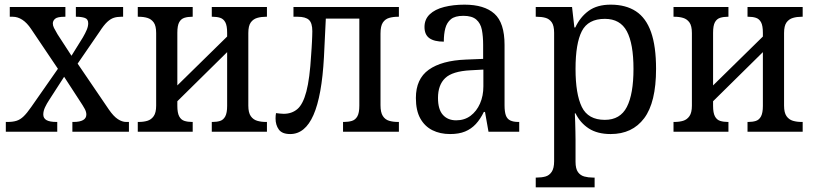

<svg xmlns="http://www.w3.org/2000/svg" viewBox="-20 -566 3501 825"><path d="M5 0V-42H13Q35 -42 51 -47Q67 -52 81.5 -66Q96 -80 114 -106L246 -295V-245L114 -441Q96 -468 76 -481Q56 -494 35 -494H22V-536H261V-494H258Q227 -494 217 -485.5Q207 -477 207 -465Q207 -456 212 -446Q217 -436 227 -419L303 -302H272L336 -405Q347 -424 353 -438.5Q359 -453 359 -466Q359 -484 344.5 -489Q330 -494 309 -494H306V-536H509V-494H501Q483 -494 469 -489.5Q455 -485 440.5 -471.5Q426 -458 408 -430L296 -267L297 -317L448 -95Q468 -66 486.5 -54Q505 -42 522 -42H534V0H291V-42H296Q323 -42 337 -50Q351 -58 351 -74Q351 -85 344.5 -97.5Q338 -110 318 -140L240 -260H271L191 -136Q181 -121 173.5 -105Q166 -89 166 -74Q166 -58 179.5 -50Q193 -42 223 -42H226V0Z M572 0V-42H576Q597 -42 613.5 -47Q630 -52 640.5 -67Q651 -82 651 -112V-424Q651 -455 640.5 -469.5Q630 -484 613.5 -489Q597 -494 576 -494H572V-536H808V-494H805Q787 -494 772.5 -489.5Q758 -485 750 -470.5Q742 -456 742 -425V-199L956 -409V-425Q956 -456 948 -470.5Q940 -485 926 -489.5Q912 -494 894 -494H890V-536H1127V-494H1122Q1102 -494 1085 -489Q1068 -484 1057.5 -469.5Q1047 -455 1047 -424V-112Q1047 -82 1057.5 -67Q1068 -52 1085 -47Q1102 -42 1122 -42H1127V0H890V-42H894Q912 -42 926 -46.5Q940 -51 948 -66Q956 -81 956 -111V-342L742 -131V-111Q742 -81 750 -66Q758 -51 772.5 -46.5Q787 -42 805 -42H808V0Z M1227 10Q1192 10 1178 -9.5Q1164 -29 1164 -57Q1164 -63 1164.5 -69Q1165 -75 1166 -80Q1175 -79 1183 -78Q1191 -77 1199 -77Q1234 -77 1258 -97.5Q1282 -118 1296.5 -173Q1311 -228 1317 -331Q1318 -346 1319 -360Q1320 -374 1320.5 -386.5Q1321 -399 1321.5 -410.5Q1322 -422 1322 -432Q1322 -467 1307.5 -480.5Q1293 -494 1259 -494H1241V-536H1694V-494H1690Q1669 -494 1652 -489Q1635 -484 1625 -469Q1615 -454 1615 -422V-114Q1615 -83 1625 -67.5Q1635 -52 1652 -47Q1669 -42 1690 -42H1694V0H1454V-42H1458Q1477 -42 1492 -46.5Q1507 -51 1515.5 -66Q1524 -81 1524 -112V-486H1380L1372 -321Q1363 -154 1327 -72Q1291 10 1227 10Z M1914 10Q1871 10 1838 -6.5Q1805 -23 1786 -57Q1767 -91 1767 -145Q1767 -227 1822.5 -266.5Q1878 -306 1982 -310L2056 -313V-373Q2056 -410 2050.5 -438Q2045 -466 2026.5 -482Q2008 -498 1971 -498Q1935 -498 1917.5 -483.5Q1900 -469 1893.5 -444.5Q1887 -420 1887 -387Q1846 -387 1825 -402Q1804 -417 1804 -450Q1804 -483 1826.5 -504.5Q1849 -526 1888.5 -536Q1928 -546 1976 -546Q2061 -546 2104.5 -507Q2148 -468 2148 -373V-114Q2148 -86 2153.5 -70.5Q2159 -55 2172.5 -48.5Q2186 -42 2207 -42H2211V0H2079L2064 -85H2059Q2044 -54 2024.5 -33Q2005 -12 1978.5 -1Q1952 10 1914 10ZM1940 -49Q1976 -49 2002 -68.5Q2028 -88 2042.5 -121Q2057 -154 2057 -195V-267L2002 -264Q1924 -260 1893 -230.5Q1862 -201 1862 -145Q1862 -96 1883 -72.5Q1904 -49 1940 -49Z M2282 239V197H2286Q2307 197 2323.5 192.5Q2340 188 2350.5 172.5Q2361 157 2361 127V-425Q2361 -456 2350.5 -470.5Q2340 -485 2323.5 -489.5Q2307 -494 2286 -494H2282V-536H2438L2448 -448H2452Q2473 -493 2509.5 -519.5Q2546 -546 2604 -546Q2669 -546 2712.5 -517.5Q2756 -489 2777.5 -428Q2799 -367 2799 -270Q2799 -126 2748 -58Q2697 10 2604 10Q2547 10 2510 -14Q2473 -38 2453 -79H2450Q2451 -62 2451.5 -41.5Q2452 -21 2452.5 -1.5Q2453 18 2453 34V129Q2453 159 2463.5 173.5Q2474 188 2491 192.5Q2508 197 2527 197H2535V239ZM2579 -51Q2645 -51 2673.5 -106.5Q2702 -162 2702 -270Q2702 -378 2673.5 -431.5Q2645 -485 2579 -485Q2507 -485 2480 -432Q2453 -379 2453 -270Q2453 -162 2480 -106.5Q2507 -51 2579 -51Z M2874 0V-42H2878Q2899 -42 2915.5 -47Q2932 -52 2942.5 -67Q2953 -82 2953 -112V-424Q2953 -455 2942.5 -469.5Q2932 -484 2915.5 -489Q2899 -494 2878 -494H2874V-536H3110V-494H3107Q3089 -494 3074.5 -489.5Q3060 -485 3052 -470.5Q3044 -456 3044 -425V-199L3258 -409V-425Q3258 -456 3250 -470.5Q3242 -485 3228 -489.5Q3214 -494 3196 -494H3192V-536H3429V-494H3424Q3404 -494 3387 -489Q3370 -484 3359.5 -469.5Q3349 -455 3349 -424V-112Q3349 -82 3359.5 -67Q3370 -52 3387 -47Q3404 -42 3424 -42H3429V0H3192V-42H3196Q3214 -42 3228 -46.5Q3242 -51 3250 -66Q3258 -81 3258 -111V-342L3044 -131V-111Q3044 -81 3052 -66Q3060 -51 3074.5 -46.5Q3089 -42 3107 -42H3110V0Z"/></svg>

Font: Noto Serif SemiCondensed
Style: Regular
Weight: 400
Width: 4
Designer: Monotype Design Team
Foundry: Monotype Imaging Inc.
Version: Version 2.013